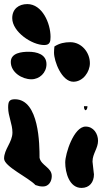

<svg xmlns="http://www.w3.org/2000/svg" viewBox="-27 -881 501 942"><path d="M33 -792C33 -725 129 -660 190 -660C218 -660 221 -677 221 -700C221 -767 180 -861 107 -861C65 -861 33 -837 33 -792ZM26 -577C26 -526 81 -492 127 -492C167 -492 201 -524 201 -566C201 -615 153 -627 113 -627C81 -627 26 -622 26 -577ZM238 -623C238 -580 276 -480 333 -480C380 -480 414 -528 414 -571C414 -624 373 -674 318 -674C290 -674 265 -669 240 -653C239 -649 238 -628 238 -623ZM385 -360C385 -354 385 -343 393 -340C401 -343 402 -354 402 -360ZM147 27C162 32 170 34 184 34C212 34 227 9 227 -17C227 -60 175 -68 167 -107C167 -169 166 -394 46 -394C17 -394 13 -381 13 -353C13 -311 34 -273 34 -231C34 -183 -7 -149 -7 -103C-7 -64 113 -10 147 27ZM293 -84C293 -34 313 41 373 41C412 41 434 13 434 -26C434 -28 433 -33 433 -33C433 -39 427 -81 427 -87V-90C427 -126 454 -154 454 -190C454 -225 432 -260 393 -260C335 -260 293 -127 293 -84Z"/></svg>

Font: Charger
Style: Overspray
Weight: 400
Designer: Jasper
Foundry: Cannot Into Space Fonts
Version: Version 0.980